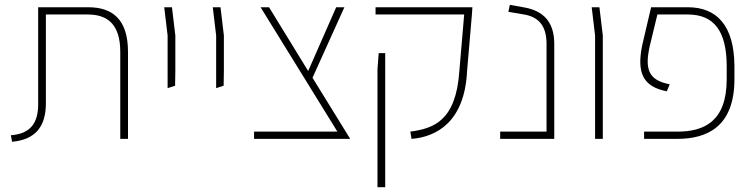

<svg xmlns="http://www.w3.org/2000/svg" viewBox="-20 -575 3126 795"><path d="M30 12C129 3 170 -53 170 -148V-515H343C423 -515 478 -477 478 -360V0H510V-360C510 -496 445 -545 345 -545H138V-147C139 -69 109 -21 25 -15L30 12Z M674 -210 705 -220 706 -283V-428L692 -545H660L674 -428V-210Z M875 -210 906 -220 907 -283V-428L893 -545H861L875 -428V-210Z M1274 -253 1406 -545H1372L1256 -281L1094 -545H1059L1377 -30H1032V0H1395H1430L1274 -253Z M1684 0C1787 -8 1904 -70 1914 -281L1934 -515L1936 -545H1535V-515H1902L1882 -281C1868 -72 1773 -43 1679 -30L1684 0ZM1543 200H1575V-355H1548L1543 -288V200Z M2051 0H2275V-393C2275 -484 2230 -530 2152 -544L2091 -555L2085 -526L2150 -515C2208 -505 2243 -471 2243 -393V-30H2051V0Z M2444 0H2476V-428L2462 -545H2430L2444 -428V0Z M2647 0H2785C2906 0 3021 -49 3021 -247V-302C3020 -469 2948 -545 2828 -545H2676L2639 -387C2616 -274 2642 -216 2741 -197L2753 -226C2663 -243 2649 -291 2671 -387L2702 -515H2828C2936 -515 2989 -447 2989 -300V-247C2989 -70 2893 -30 2785 -30H2647V0Z"/></svg>

Font: Assistant ExtraLight
Style: Regular
Weight: 275
Designer: Hebrew By Ben Nathan, Latin by Paul Hunt
Version: Version 2.001;PS 002.001;hotconv 1.0.88;makeotf.lib2.5.64775